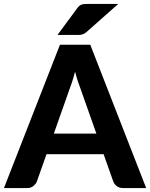

<svg xmlns="http://www.w3.org/2000/svg" viewBox="-29 -952 760 972"><path d="M459 -275.5 380.5 -497.5Q373.5 -515 365.8 -538.5Q358 -562 351 -589.5Q344 -561.5 336.2 -537.8Q328.5 -514 321.5 -496.5L243.5 -275.5ZM711 0H594.5Q575 0 562.8 -9.2Q550.5 -18.5 544.5 -33L495.5 -171.5H206.5L157.5 -33Q152.5 -20.5 140 -10.2Q127.5 0 108.5 0H-9L274.5 -725.5H428ZM569.5 -932 408 -789Q402.5 -784.5 397.5 -781.8Q392.5 -779 387.2 -777.5Q382 -776 375.8 -775.5Q369.5 -775 362 -775H262L362 -910.5Q367.5 -918 372.8 -922.2Q378 -926.5 384.2 -928.8Q390.5 -931 398.5 -931.5Q406.5 -932 417 -932Z"/></svg>

Font: LatoLatin Heavy
Style: Regular
Weight: 800
Designer: Lukasz Dziedzic with Adam Twardoch and Botio Nikoltchev
Foundry: tyPoland Lukasz Dziedzic
Version: Version 2.015; 2015-08-06; http://www.latofonts.com/